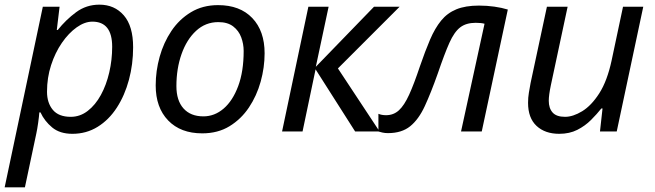

<svg xmlns="http://www.w3.org/2000/svg" viewBox="-42 -565 2813 825"><path d="M-22 240 142 -536H214L202 -436H206Q241 -480 285 -512.5Q329 -545 385 -545Q450 -545 490 -499Q530 -453 530 -362Q530 -289 512 -222Q494 -155 460 -102.5Q426 -50 377.5 -20Q329 10 269 10Q215 10 182 -17.5Q149 -45 132 -82H127Q126 -66 122 -37.5Q118 -9 114 9L65 240ZM262 -63Q302 -63 335 -88.5Q368 -114 391.5 -157Q415 -200 427.5 -254Q440 -308 440 -364Q440 -472 355 -472Q322 -472 287.5 -447.5Q253 -423 224 -381Q195 -339 177.5 -285Q160 -231 160 -171Q160 -123 185 -93Q210 -63 262 -63Z M827 8Q734 8 680.5 -47.5Q627 -103 627 -198Q627 -260 644 -321Q661 -382 694.5 -432Q728 -482 778.5 -512.5Q829 -543 895 -543Q989 -543 1042 -487.5Q1095 -432 1095 -336Q1095 -275 1078 -214Q1061 -153 1027.5 -103Q994 -53 944 -22.5Q894 8 827 8ZM832 -65Q880 -65 919 -98.5Q958 -132 981.5 -195Q1005 -258 1005 -346Q1005 -376 994.5 -404.5Q984 -433 960 -451.5Q936 -470 896 -470Q841 -470 800.5 -432.5Q760 -395 738 -332.5Q716 -270 716 -195Q716 -133 746.5 -99Q777 -65 832 -65Z M1170 0 1283 -536H1370L1315 -278L1565 -536H1675L1410 -271L1589 0H1484L1314 -267L1258 0Z M1625 7Q1612 7 1601 4.5Q1590 2 1584 0V-76Q1598 -70 1617 -70Q1649 -70 1672 -91Q1695 -112 1716 -158Q1737 -204 1762 -279Q1785 -346 1806 -395Q1827 -444 1853.5 -476.5Q1880 -509 1919 -525Q1958 -541 2016 -541Q2050 -541 2082 -536.5Q2114 -532 2140 -524L2028 0H1939L2040 -463Q2033 -465 2023 -466Q2013 -467 2002 -467Q1961 -467 1935.5 -447.5Q1910 -428 1889 -381Q1868 -334 1839 -249Q1810 -167 1783.5 -109.5Q1757 -52 1720.5 -22.5Q1684 7 1625 7Z M2361 10Q2300 10 2263.5 -24Q2227 -58 2227 -123Q2227 -146 2230.5 -166.5Q2234 -187 2238 -209L2308 -536H2397L2325 -199Q2316 -156 2316 -132Q2316 -100 2332.5 -81.5Q2349 -63 2386 -63Q2420 -63 2459.5 -87Q2499 -111 2533 -164Q2567 -217 2586 -305L2635 -536H2722L2608 0H2536L2547 -99H2542Q2523 -75 2497.5 -49.5Q2472 -24 2438.5 -7Q2405 10 2361 10Z"/></svg>

Font: Noto Sans IKEA
Style: Italic
Weight: 400
Italic angle: -12°
Designer: Monotype Design Team
Foundry: Monotype Imaging Inc.
Version: Version 2.001